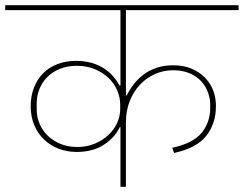

<svg xmlns="http://www.w3.org/2000/svg" viewBox="-40 -718 937 738"><path d="M423 -229H420Q403 -191 360.5 -162.5Q318 -134 255 -134Q217 -134 185 -146.5Q153 -159 129 -182Q105 -205 91.5 -237.5Q78 -270 78 -310Q78 -349 90.5 -381Q103 -413 125.5 -436Q148 -459 180.5 -471.5Q213 -484 252 -484Q286 -484 313 -476Q340 -468 360.5 -454.5Q381 -441 395.5 -424Q410 -407 420 -389H423V-679H-20V-698H877V-679H444V-351H447Q458 -373 474 -394Q490 -415 512 -431.5Q534 -448 562 -457.5Q590 -467 626 -467Q666 -467 696.5 -454Q727 -441 748 -419.5Q769 -398 779.5 -370Q790 -342 790 -311Q790 -243 753 -196Q716 -149 629 -130L622 -150Q702 -167 735 -207.5Q768 -248 768 -303V-317Q768 -339 759.5 -362.5Q751 -386 734 -405Q717 -424 689.5 -436Q662 -448 625 -448Q589 -448 556 -433.5Q523 -419 498 -392.5Q473 -366 458.5 -329Q444 -292 444 -247V0H423ZM257 -153Q293 -153 323.5 -165.5Q354 -178 376 -198.5Q398 -219 410 -245Q422 -271 422 -299V-316Q422 -343 411 -369.5Q400 -396 378.5 -417Q357 -438 326 -451.5Q295 -465 255 -465Q219 -465 190.5 -453.5Q162 -442 142 -422Q122 -402 111.5 -375.5Q101 -349 101 -319V-298Q101 -268 112.5 -241.5Q124 -215 144.5 -195.5Q165 -176 193.5 -164.5Q222 -153 257 -153Z"/></svg>

Font: IBM Plex Sans Devanagari Thin
Style: Regular
Weight: 100
Designer: Mike Abbink, Paul van der Laan, Pieter van Rosmalen, Erin McLaughlin
Foundry: Bold Monday
Version: Version 1.1